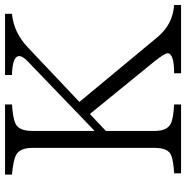

<svg xmlns="http://www.w3.org/2000/svg" viewBox="-8 -747 745 769"><g transform="rotate(-90 364.5 -362.5)"><path d="M729 -9.8H455.6V-37.6Q535.6 -37.6 535.6 -64Q535.6 -75.7 500.5 -119.6L292.5 -375L224.6 -311V-115.7Q224.6 -66.4 252.4 -51.8Q272.9 -40.5 330.6 -37.6V-9.8H54.7V-37.6Q106.4 -40.5 127.9 -49.8Q156.7 -62 156.7 -115.7V-605Q156.7 -655.8 127.9 -670.9Q106.4 -682.1 49.8 -687V-714.8H330.6V-687Q278.3 -683.6 255.4 -673.8Q224.6 -660.6 224.6 -606V-356L504.4 -625Q524.4 -645 524.4 -657.7Q524.4 -685.5 448.7 -687V-714.8H693.8V-687Q619.6 -680.7 558.6 -623L340.8 -417L602.5 -101.6Q653.3 -42.5 729 -37.6Z"/></g></svg>

Font: I.MingCP
Style: Regular
Weight: 400
Designer: I.Font Project
Version: Version 8.000; Sep 06, 2022